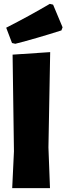

<svg xmlns="http://www.w3.org/2000/svg" viewBox="-20 -971 343 991"><path d="M237 -951 254 -947 303 -830 297 -814Q165 -772 59 -745L42 -749L12 -828Q130 -888 237 -951ZM239 -702 230 -210 238 0H43L52 -190L45 -689Z"/></svg>

Font: Alegreya Sans Black
Style: Regular
Weight: 900
Designer: Juan Pablo del Peral
Foundry: Huerta Tipografica
Version: Version 2.007